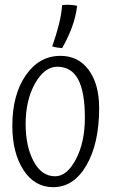

<svg xmlns="http://www.w3.org/2000/svg" viewBox="-20 -764 471 794"><path d="M31 -244Q31 -372 86.5 -452.5Q142 -533 230 -533Q304 -533 347 -474.5Q390 -416 390 -317Q390 -171 337.5 -80.5Q285 10 200 10Q123 10 77 -61Q31 -132 31 -244ZM331 -277Q331 -384 303 -436Q275 -488 217 -488Q164 -488 125 -419Q86 -350 86 -251Q86 -159 119 -97Q152 -35 208 -35Q257 -35 294 -105.5Q331 -176 331 -277ZM299 -740Q294 -697 278.5 -654Q263 -611 237 -565Q226 -566 216 -567.5Q206 -569 196 -572Q214 -624 224 -664.5Q234 -705 237 -743Q252 -745 269.5 -744Q287 -743 299 -740Z"/></svg>

Font: Atma Light
Style: Regular
Weight: 300
Designer: Gregori Vincens, Jeremie Hornus, Riccardo Olocco, Yoann Minet.
Foundry: black foundry
Version: Version 1.102;PS 1.100;hotconv 1.0.86;makeotf.lib2.5.63406